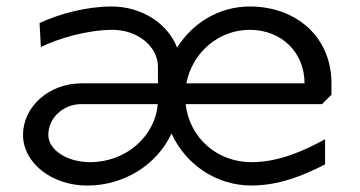

<svg xmlns="http://www.w3.org/2000/svg" viewBox="-20 -566 1110 592"><path d="M106 -420.8C156.6 -446.6 249 -474 327 -474C404.3 -474 467 -422.9 467 -360V-309H231C131.6 -309 51 -237.7 51 -149.9C51 -63.8 139.6 6.1 248.7 6.1C365.2 6.1 465.3 -60.1 508.8 -154.5C551.8 -59.8 645.9 6 755 6C836.3 6 910.6 -22.1 982.3 -59.1V-136.5C911.1 -98.1 836.9 -66 755 -66C650.5 -66 564.3 -139.9 552.4 -245H973L1002 -274V-309C1002 -452.3 893.3 -546 750 -546C656 -546 573.4 -495.4 526.1 -419C497.8 -492.8 418 -546 324 -546C247 -546 162.6 -523.3 102 -495ZM466.4 -245C458.1 -144.9 367.9 -66 258 -66C186.8 -66 129 -103.6 129 -149.9C129 -202.4 174.7 -245 231 -245ZM554.6 -309C572.4 -403 653.2 -474 750 -474C848 -474 919 -404.7 919 -309Z"/></svg>

Font: Resamitz
Style: Bold
Weight: 700
Designer: gluk
Foundry: gluk
Version: Version 0.047